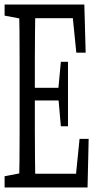

<svg xmlns="http://www.w3.org/2000/svg" viewBox="-27 -823 421 843"><path d="M-6.8 0V-49.3L85.9 -66.9H92.3V0ZM56.6 0Q58.1 -61 58.6 -122.1Q59.1 -183.1 59.1 -246.1Q59.1 -309.1 59.1 -371.6V-430.7Q59.1 -493.2 59.1 -555.4Q59.1 -617.7 58.6 -680.2Q58.1 -742.7 56.6 -803.2H128.4Q127.4 -743.2 126.7 -681.2Q126 -619.1 126 -556.6Q126 -494.1 126 -430.7V-385.7Q126 -317.4 126 -252Q126 -186.5 126.7 -124Q127.4 -61.5 128.4 0ZM92.3 0V-60.1H328.1L303.2 -23.4L322.3 -213.4H362.3L357.4 0ZM92.3 -381.8V-437.5H251.5V-381.8ZM240.2 -268.6 228.5 -401.9V-425.8L240.2 -551.8H271.5V-268.6ZM-6.8 -754.4V-803.2H92.3V-736.8H85.9ZM308.1 -591.8 289.1 -779.8 314 -743.2H92.3V-803.2H343.3L349.1 -591.8Z"/></svg>

Font: Scarab Serif
Style: Condensed
Weight: 400
Designer: John Roberts
Foundry: Scarab
Version: 1.0